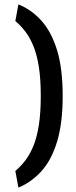

<svg xmlns="http://www.w3.org/2000/svg" viewBox="-20 -750 346 876"><path d="M64 106 50 30Q76 8 97 -20Q118 -48 133.5 -87Q149 -126 157.5 -181Q166 -236 166 -312Q166 -389 157.5 -443.5Q149 -498 133.5 -537Q118 -576 97 -604Q76 -632 50 -654L64 -730Q124 -706 169.5 -655Q215 -604 240.5 -520.5Q266 -437 266 -312Q266 -188 240.5 -104Q215 -20 169.5 30.5Q124 81 64 106Z"/></svg>

Font: Changa
Style: Regular
Weight: 400
Designer: Eduardo Rodriguez Tunni
Foundry: Eduardo Rodriguez Tunni
Version: Version 3.003